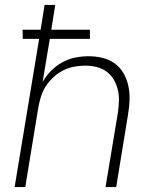

<svg xmlns="http://www.w3.org/2000/svg" viewBox="-20 -755 640 775"><path d="M39 0 138 -598H72L71 -635H144L160 -735H203L187 -635H343V-598H181L152 -424Q166 -449 186.5 -469.5Q207 -490 231.5 -503.5Q256 -517 283 -522.5Q310 -528 337 -528Q366 -528 393.5 -521.5Q421 -515 443 -499Q465 -483 478.5 -459.5Q492 -436 498 -408.5Q504 -381 503 -352Q502 -323 497 -294L449 0H406L456 -301Q459 -324 460 -347.5Q461 -371 455.5 -393Q450 -415 439 -434Q428 -453 410 -466Q392 -479 370 -484.5Q348 -490 324 -490Q302 -490 280 -486Q258 -482 236.5 -471.5Q215 -461 197 -444.5Q179 -428 166 -408.5Q153 -389 146 -367Q139 -345 135 -323L82 0Z"/></svg>

Font: Iosevka Extralight Extended
Style: Italic
Weight: 200
Width: 7
Italic angle: -9°
Monospace: yes
Designer: Belleve Invis
Foundry: Belleve Invis
Version: Version 32.5.0; ttfautohint (v1.8.4)